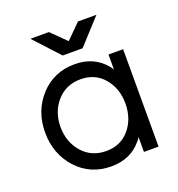

<svg xmlns="http://www.w3.org/2000/svg" viewBox="-129 -807 860 926"><g transform="rotate(-20 300.5 -344.0)"><path d="M129 -700 248 -571H350L468 -700H373L299 -626L224 -700ZM457 -500V-423Q453 -428 450 -433.5Q447 -439 442 -444Q384 -512 287 -512Q180 -512 110 -436Q41 -360 41 -250Q41 -141 110 -64Q180 12 287 12Q385 12 442 -56Q447 -60 450 -65.5Q453 -71 457 -76V0H532V-500ZM289 -434Q363 -434 408 -381Q430 -355 441.5 -322.5Q453 -290 453 -250Q453 -211 441.5 -178Q430 -145 408 -119Q363 -66 289 -66Q214 -66 167 -119Q120 -173 120 -250Q120 -328 167 -381Q214 -434 289 -434Z"/></g></svg>

Font: Unageo
Style: Regular
Weight: 400
Designer: Richard Sepsi
Foundry: Richard Sepsi
Version: Version 2.000